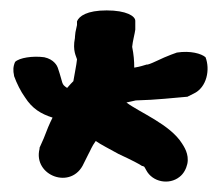

<svg xmlns="http://www.w3.org/2000/svg" viewBox="-20 -522 426 369"><path d="M262 -398C255 -396 250 -394 238 -392C238 -405 237 -417 234 -432C235 -443 239 -457 240 -465V-482C240 -491 223 -502 185 -502C147 -502 132 -491 128 -481V-474L125 -460C124 -453 124 -449 124 -449C119 -424 127 -413 128 -408C127 -397 123 -379 121 -366C118 -363 115 -360 109 -353C97 -361 102 -360 91 -392C90 -395 84 -408 65 -412C43 -415 17 -411 9 -403C5 -394 5 -386 7 -377V-376C12 -362 20 -346 28 -335C42 -313 59 -303 81 -296C75 -284 70 -272 64 -256L56 -238V-236C43 -184 118 -156 141 -208L150 -226C154 -233 156 -240 164 -251C174 -244 190 -236 208 -226C234 -214 249 -206 253 -203H254C258 -201 256 -204 261 -195C273 -172 305 -166 325 -182C333 -188 338 -198 340 -207C344 -226 333 -241 330 -246C307 -283 248 -306 223 -325C228 -326 232 -327 241 -329C282 -330 313 -334 339 -336H340L352 -342C378 -354 384 -389 375 -412C367 -419 346 -425 320 -421L309 -417C290 -410 275 -401 264 -398Z"/></svg>

Font: Stray Cat
Style: BlkExt
Weight: 900
Version: Version 1.0